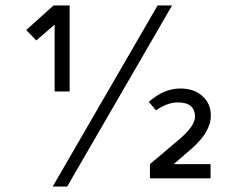

<svg xmlns="http://www.w3.org/2000/svg" viewBox="-20 -653 871 703"><path d="M235 -633V-318H180V-563L113 -505L76 -543L176 -633ZM529 0V-52L633 -140Q694 -191 694 -225Q694 -278 631 -278Q593 -278 551 -249L525 -280Q580 -329 640 -329Q690 -329 721 -301.5Q752 -274 752 -229Q752 -171 682 -109L616 -52H751V0ZM610 -633 226 30H173L557 -633Z"/></svg>

Font: Tajawal
Style: Regular
Weight: 400
Designer: Boutros Fonts
Foundry: Created by Boutros International 2017
Version: Version 1.700